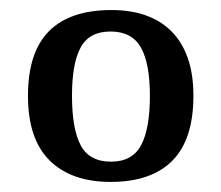

<svg xmlns="http://www.w3.org/2000/svg" viewBox="-20 -739 437 379"><path d="M122.1 -549.8Q122.1 -484.9 139.2 -452.4Q156.2 -419.9 199.2 -419.9Q241.2 -419.9 258.5 -452.4Q275.9 -484.9 275.9 -549.8Q275.9 -613.8 258.1 -645.3Q240.2 -676.8 198.2 -676.8Q156.2 -676.8 139.2 -645.3Q122.1 -613.8 122.1 -549.8ZM361.8 -549.8Q361.8 -463.9 320.3 -421.9Q278.8 -379.9 198.2 -379.9Q121.1 -379.9 78.1 -422.1Q35.2 -464.4 35.2 -549.8Q35.2 -635.7 76.7 -677.5Q118.2 -719.2 200.2 -719.2Q237.8 -719.2 267.6 -708.7Q297.4 -698.2 318.4 -677.2Q339.4 -656.2 350.6 -624.5Q361.8 -592.8 361.8 -549.8Z"/></svg>

Font: Droid Serif
Style: Regular
Weight: 400
Version: Version 1.00 build 112